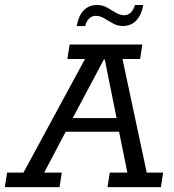

<svg xmlns="http://www.w3.org/2000/svg" viewBox="-50 -765 710 785"><path d="M-30.2 0 -21.1 -59.3H45.9L297.5 -523.7H225.5L234.6 -583H532L522.8 -523.7H450.8L549.9 -59.3H617L607.9 0H389.6L398.7 -59.3H470.8L432.7 -246.6L457 -226.5H204.1L230.2 -248.4L130.6 -59.3H202.6L193.5 0ZM235.6 -260.3 225.1 -282.4H444.1L431.1 -260.3L378.3 -521.9H374.7ZM451.8 -658.5Q431 -658.5 412 -669.1Q393.1 -679.7 376 -690Q359 -700.3 341.6 -700.3Q326.4 -700.3 314.8 -689.4Q303.2 -678.5 298.2 -658.5H263.7Q271.2 -701 292.4 -722.8Q313.6 -744.6 347.1 -744.6Q368.9 -744.6 387.4 -734.3Q405.8 -724 423.3 -713.3Q440.9 -702.7 457.2 -702.7Q473.1 -702.7 485 -714Q496.9 -725.2 501.2 -744.6H535.8Q528.1 -703 506.7 -680.8Q485.3 -658.5 451.8 -658.5Z"/></svg>

Font: Rokkitt SemiBold
Style: Italic
Weight: 600
Italic angle: -9°
Designer: Vernon Adams
Foundry: Vernon Adams
Version: Version 3.103